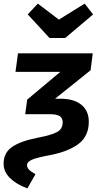

<svg xmlns="http://www.w3.org/2000/svg" viewBox="-40 -826 554 1066"><path d="M-20 83Q-20 22 27.5 -10.5Q75 -43 168 -61Q246 -76 277 -93Q308 -110 308 -147Q308 -171 291 -181.5Q274 -192 237 -192H100L111 -273L295 -427H46L60 -530H475L463 -436L266 -278H295Q370 -278 411.5 -244.5Q453 -211 453 -150Q453 -70 396 -27Q339 16 234 36Q159 50 134.5 62Q110 74 110 91Q110 105 121.5 116.5Q133 128 157 141L112 220Q50 197 15 162Q-20 127 -20 83ZM477 -746 322 -615H235L114 -746L170 -806L287 -717L430 -806Z"/></svg>

Font: Fira Sans SemiBold
Style: Italic
Weight: 600
Italic angle: -8°
Designer: bBox Type GmbH & Carrois Corporate GbR & Edenspiekermann AG
Foundry: bBox Type GmbH & Carrois Corporate GbR & Edenspiekermann AG
Version: Version 4.301